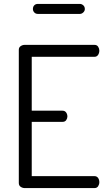

<svg xmlns="http://www.w3.org/2000/svg" viewBox="-20 -960 548 980"><path d="M106 0Q95 0 85.5 -6.5Q76 -13 76 -26V-706Q76 -718 85.5 -724.5Q95 -731 106 -731H462Q475 -731 481 -721.5Q487 -712 487 -702Q487 -689 480.5 -679.5Q474 -670 462 -670H142V-395H299Q311 -395 317.5 -386Q324 -377 324 -365Q324 -356 318 -347Q312 -338 299 -338H142V-61H462Q474 -61 480.5 -52Q487 -43 487 -30Q487 -19 481 -9.5Q475 0 462 0ZM173 -889Q162 -889 155 -896.5Q148 -904 148 -914Q148 -926 155 -933Q162 -940 173 -940H388Q397 -940 405 -933Q413 -926 413 -914Q413 -904 405 -896.5Q397 -889 388 -889Z"/></svg>

Font: Dosis
Style: Regular
Weight: 400
Designer: EdgarTolentino, PabloImpallari, IginoMarini
Foundry: EdgarTolentino, PabloImpallari, IginoMarini
Version: Version 3.001; ttfautohint (v1.8.2)